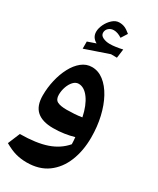

<svg xmlns="http://www.w3.org/2000/svg" viewBox="-263 -869 1016 1231"><g transform="rotate(30 245.0 -253.5)"><path d="M165 284.2Q123.5 284.2 85.7 274.2Q47.9 264.2 0 236.8L37.1 147.9Q158.2 147 234.6 120.6Q311 94.2 358.4 38.1Q357.9 13.2 355 -12.7Q322.3 -2.9 283.4 2.9Q244.6 8.8 201.7 8.8Q122.1 8.8 81.3 -27.1Q40.5 -63 40.5 -140.6Q40.5 -197.8 53.5 -253.7Q66.4 -309.6 90.6 -355.2Q114.7 -400.9 148.7 -428.2Q182.6 -455.6 224.6 -455.6Q271.5 -455.6 311.5 -424.6Q351.6 -393.6 381.6 -338.9Q411.6 -284.2 428.2 -212.9Q444.8 -141.6 444.8 -61Q444.8 36.6 413.3 115Q381.8 193.4 319.8 238.8Q257.8 284.2 165 284.2ZM331.1 -145Q314.5 -225.1 280 -272.5Q245.6 -319.8 203.6 -319.8Q182.1 -319.8 164.8 -301.3Q147.5 -282.7 137.5 -254.2Q127.4 -225.6 127.4 -195.3Q127.4 -160.2 150.1 -148.4Q172.9 -136.7 218.8 -136.7Q245.6 -136.7 275.4 -138.7Q305.2 -140.6 331.1 -145ZM174.3 -682.1Q174.3 -661.6 196.3 -650.9Q218.3 -640.1 248 -640.1Q266.6 -640.1 291.3 -643.6Q315.9 -647 340.3 -652.8L331.5 -586.9L287.6 -587.4L112.3 -527.3V-580.1L172.9 -601.1Q132.8 -622.6 132.8 -665.5Q132.8 -690.9 146.7 -720Q160.6 -749 183.6 -769.8Q206.5 -790.5 233.4 -790.5Q255.9 -790.5 273.9 -782.7Q292 -774.9 316.4 -754.4L287.6 -709Q255.9 -730 227.5 -730Q205.1 -730 189.7 -716.3Q174.3 -702.6 174.3 -682.1Z"/></g></svg>

Font: Pinar-DS2-FD Bold
Style: Regular
Weight: 700
Designer: Amin Abedi
Version: Version 3.000